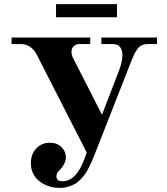

<svg xmlns="http://www.w3.org/2000/svg" viewBox="-20 -894 812 932"><path d="M36.1 -680.2V-711.9H418V-680.2H363.8Q348.6 -680.2 337.9 -669.9Q327.1 -659.7 327.1 -644Q327.1 -626 334 -613.8L475.1 -336.9L559.1 -555.2Q574.2 -595.7 574.2 -627.9Q574.2 -648.9 563.7 -664.6Q553.2 -680.2 525.9 -680.2H472.2V-711.9H742.2V-680.2H695.8Q680.7 -680.2 668.5 -674.3Q656.2 -668.5 647.2 -656.2Q638.2 -644 633.1 -633.8Q627.9 -623.5 621.1 -606.9L439 -143.1Q431.2 -123.5 426.5 -112.5Q421.9 -101.6 412.1 -82Q402.3 -62.5 394 -50.8Q385.7 -39.1 372.3 -24.4Q358.9 -9.8 344.7 -1.7Q330.6 6.3 311.3 12.2Q292 18.1 270 18.1Q212.9 18.1 171.4 -14.4Q129.9 -46.9 129.9 -102.1Q129.9 -146 156 -173.6Q182.1 -201.2 222.2 -201.2Q257.3 -201.2 278.6 -179.9Q299.8 -158.7 299.8 -130.9Q299.8 -98.6 266.1 -64.9Q253.9 -52.7 253.9 -38.1Q253.9 -14.2 283.2 -14.2Q352.1 -14.2 393.1 -130.9L400.9 -153.8L159.2 -627Q132.8 -680.2 79.1 -680.2ZM252 -810.1V-874H547.9V-810.1Z"/></svg>

Font: Flanker Steampunk
Style: Bold
Weight: 700
Designer: Alexey Kryukov, Leonardo Di Lena
Foundry: Alexey Kryukov, Leonardo Di Lena
Version: 1.210